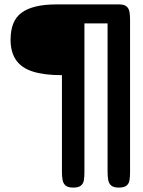

<svg xmlns="http://www.w3.org/2000/svg" viewBox="-20 -613 650 871"><path d="M312 238Q289 238 278 229Q267 220 264 204Q261 188 261 167V-272Q180 -272 128.5 -288.5Q77 -305 52.5 -341Q28 -377 28 -432Q28 -475 40 -505.5Q52 -536 77.5 -555Q103 -574 142.5 -583.5Q182 -593 236 -593H520Q544 -593 554.5 -583.5Q565 -574 567.5 -558.5Q570 -543 570 -523V169Q570 189 567.5 204.5Q565 220 554 229Q543 238 519 238Q496 238 485 229Q474 220 471 204Q468 188 468 167V-507H363V169Q363 189 360.5 204.5Q358 220 347 229Q336 238 312 238Z"/></svg>

Font: Fredoka SemiExpanded Medium
Style: Regular
Weight: 500
Width: 6
Designer: Ben Nathan
Foundry: Milena B. Brandão, Ben Nathan
Version: Version 2.001